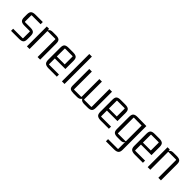

<svg xmlns="http://www.w3.org/2000/svg" viewBox="218 -1913 3347 3347"><g transform="rotate(45 1891.0 -239.5)"><path d="M240 4H41V-48H273Q281 -48 281 -57V-216Q281 -224 273 -224H144Q86 -224 60 -245.5Q34 -267 34 -323V-395Q34 -453 60.5 -474.5Q87 -496 145 -496H324V-442H108Q99 -442 99 -434V-284Q99 -275 108 -275H236Q295 -275 320.5 -254.5Q346 -234 346 -176V-93Q346 -38 321 -17Q296 4 240 4Z M570 -496H649Q705 -496 730 -475.5Q755 -455 755 -399V0H691V-435Q691 -443 682 -443H501Q492 -443 492 -435L493 0H428V-490H483L492 -443L482 -409Q482 -456 503 -476Q524 -496 570 -496Z M1170 5H969Q910 5 882.5 -17Q855 -39 855 -97V-396Q855 -454 879 -475Q903 -496 961 -496H1071Q1130 -496 1155.5 -475Q1181 -454 1181 -396V-195H912V-244H1116V-435Q1116 -443 1108 -443H929Q921 -443 921 -435V-57Q921 -48 929 -48H1170Z M1355 0H1291V-675H1355Z M1668 6H1581Q1526 6 1500.5 -11Q1475 -28 1475 -83V-490H1539V-55Q1539 -47 1548 -47H1715Q1724 -47 1724 -55V-490H1787V-55Q1787 -47 1796 -47H1963Q1972 -47 1972 -55L1971 -490H2036V-91Q2036 -36 2011 -15Q1986 6 1930 6H1843Q1794 6 1769.5 -18Q1745 -42 1745 -91H1766Q1765 -42 1741 -18Q1717 6 1668 6Z M2454 5H2253Q2194 5 2166.5 -17Q2139 -39 2139 -97V-396Q2139 -454 2163 -475Q2187 -496 2245 -496H2355Q2414 -496 2439.5 -475Q2465 -454 2465 -396V-195H2196V-244H2400V-435Q2400 -443 2392 -443H2213Q2205 -443 2205 -435V-57Q2205 -48 2213 -48H2454Z M2818 -55V-447L2827 -438L2629 -440Q2621 -440 2621 -432V-55Q2621 -47 2629 -47H2810Q2818 -47 2818 -55ZM2810 143Q2818 143 2818 134V-47L2825 -81Q2825 -35 2806 -14.5Q2787 6 2741 6H2662Q2607 6 2581.5 -15Q2556 -36 2556 -91V-394Q2556 -451 2582 -472.5Q2608 -494 2666 -493L2883 -490V94Q2883 151 2856 173.5Q2829 196 2769 196H2572V143Z M3293 5H3092Q3033 5 3005.5 -17Q2978 -39 2978 -97V-396Q2978 -454 3002 -475Q3026 -496 3084 -496H3194Q3253 -496 3278.5 -475Q3304 -454 3304 -396V-195H3035V-244H3239V-435Q3239 -443 3231 -443H3052Q3044 -443 3044 -435V-57Q3044 -48 3052 -48H3293Z M3547 -496H3626Q3682 -496 3707 -475.5Q3732 -455 3732 -399V0H3668V-435Q3668 -443 3659 -443H3478Q3469 -443 3469 -435L3470 0H3405V-490H3460L3469 -443L3459 -409Q3459 -456 3480 -476Q3501 -496 3547 -496Z"/></g></svg>

Font: Gemunu Libre ExtraLight Light
Style: Regular
Weight: 300
Version: Version 1.100